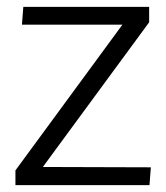

<svg xmlns="http://www.w3.org/2000/svg" viewBox="-20 -540 483 560"><path d="M25 -43 337 -468H44L48 -520H415V-475L105 -53L420 -52L416 0H25Z"/></svg>

Font: Murecho Light
Style: Regular
Weight: 300
Designer: Neil Summerour
Foundry: Positype
Version: Version 1.010; ttfautohint (v1.8.3)